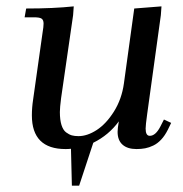

<svg xmlns="http://www.w3.org/2000/svg" viewBox="-20 -466 582 609"><path d="M58.1 -411.1 63 -439Q150.4 -439 213.9 -445.8L211.9 -418L173.8 -154.8Q169.9 -124.5 169.9 -110.8Q169.9 -85.9 175 -69.6Q180.2 -53.2 189.7 -46.1Q199.2 -39.1 208 -36.6Q216.8 -34.2 229 -34.2Q256.8 -34.2 286.9 -53.7Q316.9 -73.2 341.6 -112.5Q366.2 -151.9 373 -201.2L405.8 -439L492.2 -445.8L490.2 -418L446.8 -104Q441.9 -68.8 441.9 -58.1Q441.9 -35.2 455.1 -35.2Q473.6 -35.2 488.8 -64.9L500 -86.9L522.9 -76.2L512.2 -54.2Q502.9 -35.6 491.2 -23.2Q479.5 -10.7 466.3 -4.4Q453.1 2 440.4 4.4Q427.7 6.8 413.1 6.8Q384.3 6.8 368.7 -7.1Q353 -21 353 -47.9Q353 -58.6 356.9 -81.1Q325.2 -37.6 275.9 -13.2L231 123H208L205.1 5.9Q197.3 6.8 188 6.8Q81.1 6.8 81.1 -100.1Q81.1 -124.5 85 -149.9L115.2 -363.8Q118.2 -380.9 118.2 -391.1Q118.2 -402.8 111.8 -407Q105.5 -411.1 87.9 -411.1Z"/></svg>

Font: Dihjauti S
Style: Bold Italic
Weight: 700
Italic angle: -9°
Designer: T. Christopher White
Version: Version 3.0.0